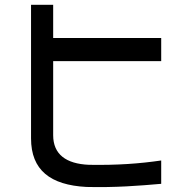

<svg xmlns="http://www.w3.org/2000/svg" viewBox="-20 -739 765 798"><path d="M109 -719V-164C109 -32 189 30 339 38C460 41 558 33 650 25V-72C560 -59 469 -52 350 -54C254 -58 201 -98 201 -177V-485H650V-581H201V-719Z"/></svg>

Font: コーポレート・ロゴ ver3 Medium
Style: Regular
Weight: 500
Designer: [KANA_main] LOGOTYPE.JP [Source Han Sans] Ryoko NISHIZUKA 西塚涼子 (kana, bopomofo & ideographs); Paul D. Hunt (Latin, Greek
Version: Version 12.001;FEAKit 1.0